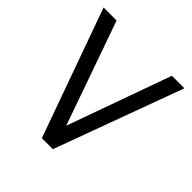

<svg xmlns="http://www.w3.org/2000/svg" viewBox="-158 -686 803 803"><g transform="rotate(45 243.0 -284.5)"><path d="M408 -569H482L273 0H208L4 -569H81L254 -78H232Z"/></g></svg>

Font: Yaldevi ExtraLight
Style: Regular
Weight: 400
Version: Version 1.100